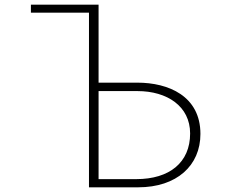

<svg xmlns="http://www.w3.org/2000/svg" viewBox="-20 -779 1040 820"><path d="M360 -725V21H570C735 21 836 -72 836 -207C836 -369 699 -426 567 -426H401V-759H112V-725ZM562 -14H401V-390H567C694 -390 792 -325 792 -209C792 -85 704 -14 562 -14Z"/></svg>

Font: LINE Seed JP_OTF Thin
Style: Regular
Weight: 250
Designer: LY Corporation & Fontrix & Fontworks
Version: Version 1.007